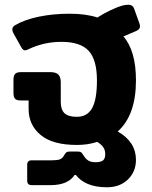

<svg xmlns="http://www.w3.org/2000/svg" viewBox="-20 -598 642 812"><path d="M298 138Q271 185 193 185H115Q105 185 100 180.5Q95 176 95 165V99Q95 80 114 80H199Q222 80 233 76Q244 72 251 59Q257 49 261 46Q265 43 274 43H310Q319 43 323 46Q327 49 333 59Q342 74 353.5 81Q365 88 384 88Q406 88 415.5 80.5Q425 73 425 54Q425 37 417 25Q409 13 391 2Q353 15 305 15Q202 15 151.5 -27.5Q101 -70 101 -137V-173H69Q51 -173 44 -180Q37 -187 37 -205V-261Q37 -278 44 -285.5Q51 -293 69 -293H192Q217 -293 227 -282.5Q237 -272 237 -250V-167Q237 -134 253 -119Q269 -104 305 -104Q349 -104 369.5 -140.5Q390 -177 390 -258Q390 -345 355 -383Q320 -421 240 -421Q167 -421 103 -391Q92 -385 86 -385Q77 -385 70 -398L37 -457Q32 -467 32 -473Q32 -485 45 -492Q84 -515 144.5 -527.5Q205 -540 274 -540Q343 -540 392 -524Q420 -542 449 -555.5Q478 -569 496 -574Q511 -578 523 -578Q541 -578 547 -562L570 -498Q572 -493 572 -486Q572 -474 556 -467L502 -444Q555 -383 555 -258Q555 -111 478 -42Q555 2 555 78Q555 128 521 161Q487 194 432 194Q338 194 298 138Z"/></svg>

Font: Mitr Medium
Style: Regular
Weight: 500
Designer: Thanarat Vachiruckul
Foundry: Cadson Demak
Version: Version 1.002